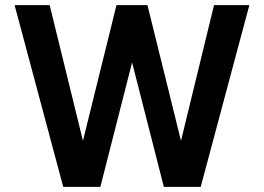

<svg xmlns="http://www.w3.org/2000/svg" viewBox="-20 -730 1031 750"><path d="M227 0 37 -710H174L304 -180L435 -710H556L687 -180L816 -710H954L764 0H620L496 -486L372 0Z"/></svg>

Font: Txt Sans SemiBold
Style: Regular
Weight: 600
Designer: Open Source
Foundry: XRLN
Version: Version 1.0